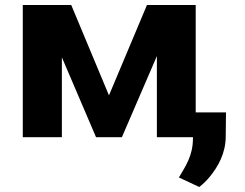

<svg xmlns="http://www.w3.org/2000/svg" viewBox="-20 -548 978 767"><path d="M415.3 -167 264.6 -528H71V0H227.2V-319L363.6 0H467L606.7 -324V0H761.8V-528H567.1ZM694.7 161 776.1 199C791.5 187 805.6 173.2 818.5 157.5C851.2 117.5 881.7 64 881.7 -3L882.8 -99H750.8V4C750.8 74.5 721.4 115.2 694.7 161Z"/></svg>

Font: Asimov
Style: Wid
Weight: 500
Designer: Google
Version: Version 2.000980; 2014